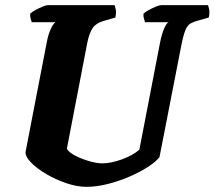

<svg xmlns="http://www.w3.org/2000/svg" viewBox="-20 -724 831 744"><path d="M315 0Q279 0 237.5 -14Q196 -28 159.5 -49.5Q123 -71 100.5 -94Q78 -117 79 -135L161 -559Q166 -587 175.5 -609Q185 -631 195 -638H103Q102 -642 99 -651Q96 -660 97 -671Q104 -678 118 -685.5Q132 -693 145.5 -698.5Q159 -704 165 -704H424Q426 -699 428.5 -687Q431 -675 427 -656L382 -643Q353 -635 339.5 -616Q326 -597 318 -557L239 -147Q249 -132 274 -119.5Q299 -107 327.5 -99Q356 -91 375 -91Q410 -91 452.5 -106.5Q495 -122 520 -144L600 -558Q607 -593 616 -613.5Q625 -634 633 -638H542Q541 -642 538 -651Q535 -660 536 -671Q543 -678 557 -685.5Q571 -693 584.5 -698.5Q598 -704 604 -704H786Q788 -699 790.5 -687Q793 -675 789 -656L750 -645Q731 -640 719 -633.5Q707 -627 699 -608.5Q691 -590 683 -550L598 -115Q584 -97 553 -77Q522 -57 481.5 -39.5Q441 -22 397.5 -11Q354 0 315 0Z"/></svg>

Font: Texturina 72pt 72pt Black
Style: Italic
Weight: 900
Italic angle: -11°
Designer: Guillermo Torres Carreño
Foundry: Omnibus-Type
Version: Version 1.002; ttfautohint (v1.8.3)